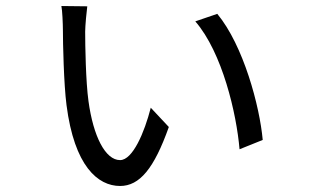

<svg xmlns="http://www.w3.org/2000/svg" viewBox="-20 -592 1040 638"><path d="M270 -571 184 -572C187 -559 189 -511 189 -493C189 -449 192 -312 201 -243C227 -40 305 26 379 26C444 26 492 -32 541 -170L481 -234C460 -152 421 -60 379 -60C330 -60 290 -139 274 -256C265 -321 263 -441 263 -487C263 -505 268 -558 270 -571ZM702 -546 629 -521C719 -417 766 -214 776 -96L853 -127C843 -239 789 -441 702 -546Z"/></svg>

Font: Noto Sans CJK SC
Style: Regular
Weight: 400
Designer: Ryoko NISHIZUKA 西塚涼子 (kana, bopomofo & ideographs); Paul D. Hunt (Latin, Greek & Cyrillic); Sandoll Communications 산돌커뮤니
Foundry: Adobe
Version: Version 2.004;hotconv 1.0.118;makeotfexe 2.5.65603